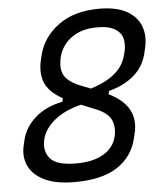

<svg xmlns="http://www.w3.org/2000/svg" viewBox="-53 -766 706 833"><g transform="rotate(-5 300.0 -350.0)"><path d="M410 -720Q484 -720 529 -695Q574 -670 590 -627Q606 -584 593 -531L588 -509Q574 -452 530.5 -415Q487 -378 422 -361L418 -347Q545 -285 516 -167L510 -143Q491 -67 424.5 -23.5Q358 20 239 20Q158 20 108 -4Q58 -28 39 -69.5Q20 -111 33 -162L38 -183Q51 -236 96.5 -276.5Q142 -317 216 -332L219 -347Q159 -380 142 -424Q125 -468 140 -526L145 -546Q165 -621 233.5 -670.5Q302 -720 410 -720ZM298 -396 344 -378Q414 -400 451.5 -433Q489 -466 499 -509L502 -519Q509 -545 506.5 -568.5Q504 -592 493 -605Q480 -622 455.5 -631.5Q431 -641 390 -640Q327 -640 283.5 -609.5Q240 -579 226 -527Q214 -478 229.5 -448Q245 -418 298 -396ZM124 -179Q111 -127 139 -93.5Q167 -60 252 -60Q326 -60 371 -86.5Q416 -113 428 -160Q438 -201 424 -233.5Q410 -266 354 -288L295 -312Q225 -295 180.5 -259.5Q136 -224 124 -179Z"/></g></svg>

Font: Recursive Mn Lnr St
Style: Italic
Weight: 400
Italic angle: -15°
Monospace: yes
Version: Version 1.079;hotconv 1.0.112;makeotfexe 2.5.65598; ttfautoh